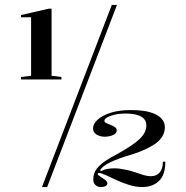

<svg xmlns="http://www.w3.org/2000/svg" viewBox="-20 -743 755 778"><path d="M65 -421V-431L106 -436V-673H65V-682L178 -708H189V-436L229 -431V-421ZM389 15Q376 15 367 7Q358 -1 358 -16Q358 -41 371.5 -58.5Q385 -76 406.5 -90.5Q428 -105 452 -117Q519 -154 546 -180Q573 -206 573 -235Q573 -252 562.5 -262.5Q552 -273 533 -278Q514 -283 488 -283Q464 -283 445 -278.5Q426 -274 414.5 -267.5Q403 -261 403 -253Q403 -248 410.5 -244.5Q418 -241 428 -237Q438 -233 445.5 -228Q453 -223 453 -215Q453 -202 437.5 -195.5Q422 -189 404 -189Q385 -189 371 -198Q357 -207 357 -223Q357 -241 375.5 -258Q394 -275 428 -286Q462 -297 510 -297Q559 -297 589 -288Q619 -279 633.5 -263.5Q648 -248 648 -228Q648 -190 613 -163.5Q578 -137 514 -117Q462 -102 429 -86.5Q396 -71 385 -53L391 -50Q401 -56 414.5 -58.5Q428 -61 445 -61Q462 -61 480 -57Q505 -53 524.5 -46Q544 -39 560.5 -34Q577 -29 592 -29Q614 -29 627 -44Q640 -59 640 -88H650Q650 -34 624 -9.5Q598 15 556 15Q531 15 503.5 6.5Q476 -2 451.5 -13.5Q427 -25 408.5 -33.5Q390 -42 381 -42Q376 -42 376 -38Q376 -34 385.5 -28Q395 -22 405 -15Q415 -8 415 0Q415 7 407.5 11Q400 15 389 15ZM150 15 433 -723H454L171 15Z"/></svg>

Font: Kalnia SemiExpanded
Style: Regular
Weight: 400
Width: 6
Designer: Frida Medrano
Foundry: Frida Medrano
Version: Version 1.105